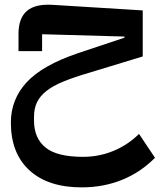

<svg xmlns="http://www.w3.org/2000/svg" viewBox="-20 -506 690 830"><path d="M333 304Q188 304 107.5 230.5Q27 157 27 24Q27 -76 95 -150Q163 -224 317 -276L518 -343V-348L162 -358V-285H60V-360Q60 -427 96 -458.5Q132 -490 209 -485L597 -461V-262L364 -191Q299 -172 254 -153.5Q209 -135 181 -113Q153 -91 140 -64Q127 -37 127 -1V15Q127 91 176.5 131.5Q226 172 339 172Q408 172 470 146.5Q532 121 581 73L650 176Q588 239 507.5 271.5Q427 304 333 304Z"/></svg>

Font: IBM Plex Sans Arabic SemiBold
Style: Regular
Weight: 600
Designer: Mike Abbink, Paul van der Laan, Pieter van Rosmalen, Wael Morcos, Khajak Apelian
Foundry: Bold Monday
Version: Version 1.1